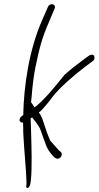

<svg xmlns="http://www.w3.org/2000/svg" viewBox="-20 -762 480 934"><path d="M185 -664C121 -518 96 -345 93 -202L87 -198C69 -187 72 -163 92 -166C93 -151 93 -135 93 -119C96 -44 108 68 109 127L108 141C105 161 125 154 128 130L130 116C137 53 133 -53 131 -129L129 -186C131 -187 134 -189 136 -191C151 -171 168 -154 178 -128C186 -105 195 -79 206 -50C219 -21 237 -5 241 0C247 6 261 17 274 4C282 -4 282 -16 277 -22L269 -28C265 -33 249 -49 224 -78C212 -106 203 -131 196 -154C188 -179 183 -197 169 -215C171 -217 174 -219 177 -221C196 -240 215 -263 235 -290C269 -335 341 -397 395 -438L430 -464C435 -467 438 -471 439 -476C441 -486 438 -496 428 -496C423 -496 417 -494 412 -491L377 -465C353 -447 322 -424 293 -397C253 -348 210 -292 158 -247C154 -244 151 -242 148 -240C146 -243 144 -245 143 -248L133 -262C132 -263 132 -264 131 -264C132 -274 133 -284 134 -293C138 -346 144 -393 152 -433C171 -525 184 -578 219 -657L246 -721C255 -742 223 -751 213 -728Z"/></svg>

Font: Stray Cat
Style: UltCnObl
Weight: 400
Version: Version 1.0